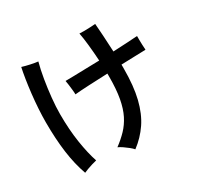

<svg xmlns="http://www.w3.org/2000/svg" viewBox="-182 -1024 1364 1322"><g transform="rotate(-30 500.0 -363.0)"><path d="M533 80Q523 68 505 53.5Q487 39 468 26Q449 13 433 6Q479 -28 515 -65.5Q551 -103 576 -152.5Q601 -202 614 -272.5Q627 -343 627 -442V-468Q548 -465 477 -461.5Q406 -458 365 -454Q365 -470 362.5 -491.5Q360 -513 357.5 -534Q355 -555 352 -568Q378 -568 420.5 -569Q463 -570 515.5 -571.5Q568 -573 623 -574Q619 -640 612.5 -701.5Q606 -763 598 -803Q614 -802 638 -802Q662 -802 686 -803.5Q710 -805 725 -806Q728 -772 732 -709Q736 -646 739 -579Q804 -582 856 -585Q908 -588 933 -590Q933 -579 933 -559.5Q933 -540 934 -519.5Q935 -499 936 -486Q936 -481 936 -479Q902 -478 851.5 -476.5Q801 -475 742 -473V-442Q742 -303 718 -205.5Q694 -108 647.5 -39.5Q601 29 533 80ZM153 47Q121 -42 106.5 -149.5Q92 -257 92 -390Q92 -438 95.5 -494.5Q99 -551 105.5 -608.5Q112 -666 120 -717Q128 -768 136 -804Q161 -796 198 -788Q235 -780 257 -778Q242 -723 230.5 -654Q219 -585 212 -515.5Q205 -446 205 -388Q205 -264 221 -162Q237 -60 261 11Q247 14 225.5 20.5Q204 27 183.5 34.5Q163 42 153 47Z"/></g></svg>

Font: Zen Kaku Gothic Antique
Style: Bold
Weight: 700
Designer: Yoshimichi Ohira
Foundry: Positype
Version: Version 1.001